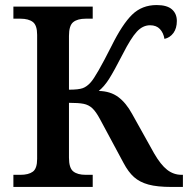

<svg xmlns="http://www.w3.org/2000/svg" viewBox="-20 -740 751 760"><path d="M33 -48H61Q93 -48 110 -60.5Q127 -73 127 -111V-602Q127 -640 110 -653Q93 -666 61 -666H33V-714H347V-666H319Q287 -666 270 -652.5Q253 -639 253 -598V-385Q291 -385 307.5 -391Q324 -397 339 -414Q361 -438 421 -557Q464 -644 503 -682Q542 -720 600 -720Q641 -720 660.5 -703Q680 -686 680 -657Q680 -628 666.5 -609.5Q653 -591 631 -586Q627 -610 613 -625Q599 -640 574 -640Q545 -640 521.5 -614.5Q498 -589 466 -526Q431 -458 412 -428Q393 -398 371 -380Q417 -379 448 -356Q479 -333 503 -289L590 -133Q616 -88 641.5 -68Q667 -48 699 -48H704V0H659Q602 0 567.5 -9.5Q533 -19 510.5 -39Q488 -59 469 -95L376 -268Q360 -298 345.5 -311.5Q331 -325 311 -329Q291 -333 253 -333V-116Q253 -75 270 -61.5Q287 -48 319 -48H347V0H33Z"/></svg>

Font: Noto Serif SemiBold
Style: Regular
Weight: 600
Designer: Monotype Design Team
Foundry: Monotype Imaging Inc.
Version: Version 1.001